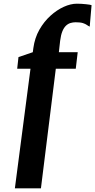

<svg xmlns="http://www.w3.org/2000/svg" viewBox="-20 -845 516 1039"><path d="M160.5 -585Q168 -640 193 -684Q218 -728 252.8 -759.5Q287.5 -791 325 -808Q362.5 -825 396 -825Q420 -825 445.5 -822.2Q471 -819.5 475.5 -817L465.5 -701Q457.5 -704.5 450 -710Q442.5 -715.5 428.8 -720Q415 -724.5 389 -724.5Q375 -724.5 361.5 -720.5Q348 -716.5 336.8 -705.8Q325.5 -695 317.5 -675.5Q309.5 -656 305.5 -624.5L298.5 -562.5H400.5L390 -473H282L201.5 174H60.5L145 -473H73L80 -536L157.5 -562.5Z"/></svg>

Font: Merriweather 24pt SemiCondensed Black
Style: Italic
Weight: 900
Width: 4
Italic angle: -7.8°
Designer: Eben Sorkin
Foundry: Eben Sorkin
Version: Version 2.101